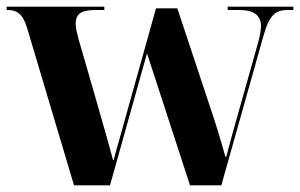

<svg xmlns="http://www.w3.org/2000/svg" viewBox="-23 -556 900 576"><path d="M58 -473 199 0H307L418 -396L547 0H641L767 -447C785 -512 804 -526 840 -526H857V-536H660V-526H694C738 -526 760 -511 760 -477C760 -466 756 -444 751 -427L698 -239C684 -189 664 -119 656 -86H653C640 -134 623 -189 607 -236L509 -531H445L334 -134C328 -114 324 -99 318 -76H316C304 -122 277 -216 262 -268L212 -441C208 -456 204 -473 204 -484C204 -517 224 -526 264 -526H290V-536H-3V-526H0C26 -526 45 -516 58 -473Z"/></svg>

Font: Noto Serif Display
Style: Bold
Weight: 700
Designer: Monotype Design Team
Foundry: Monotype Imaging Inc.
Version: Version 2.009